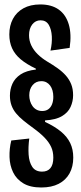

<svg xmlns="http://www.w3.org/2000/svg" viewBox="-20 -689 361 851"><path d="M163 142Q113.7 142 83.2 123.5Q52.7 105 38 74.5Q23.3 44 22.2 7.2Q21 -29.7 30 -66.3L109.7 -75Q104.7 -37.7 106.8 -4.2Q109 29.3 123 50.5Q137 71.7 166.7 71.7Q190.7 71.7 203.5 56.2Q216.3 40.7 216.3 9.7Q216.3 -17 206.7 -37.8Q197 -58.7 177.8 -78.7Q158.7 -98.7 128 -121Q103.3 -139 83.8 -154.8Q64.3 -170.7 51.2 -186.7Q38 -202.7 31 -221.8Q24 -241 24 -265Q24 -293.3 35 -317.8Q46 -342.3 71.3 -359.2Q96.7 -376 139 -380.7V-384.7Q97.7 -404.3 71.7 -426.2Q45.7 -448 33.5 -475.2Q21.3 -502.3 21.3 -536.3Q21.3 -575.3 37.2 -605.2Q53 -635 83.8 -652.2Q114.7 -669.3 158.7 -669.3Q208.3 -669.3 240.2 -646.7Q272 -624 284.8 -580.8Q297.7 -537.7 288.7 -476.7L203.7 -464.7Q211.3 -497 209.7 -527.8Q208 -558.7 196.2 -578.8Q184.3 -599 159.7 -599Q137.3 -599 123 -580.7Q108.7 -562.3 108.7 -533Q108.7 -509 118.7 -487.8Q128.7 -466.7 147 -448.7Q165.3 -430.7 189.7 -416Q214.7 -401.3 235.7 -386.3Q256.7 -371.3 271.8 -354.2Q287 -337 295.5 -315.8Q304 -294.7 304 -267Q304 -239.7 292.8 -215Q281.7 -190.3 254.5 -174.2Q227.3 -158 179.7 -155.3V-148.7Q223 -128.3 250.3 -105.7Q277.7 -83 291.2 -55Q304.7 -27 304.7 9.3Q304.7 49.7 288.2 79.5Q271.7 109.3 240.2 125.7Q208.7 142 163 142ZM167.3 -197Q183.3 -197 194 -204.7Q204.7 -212.3 210.5 -226.5Q216.3 -240.7 216.3 -260Q216.3 -275 212.7 -287.8Q209 -300.7 202.2 -309.8Q195.3 -319 185.5 -324.2Q175.7 -329.3 163 -329.3Q139 -329.3 124.3 -311.5Q109.7 -293.7 109.7 -266.7Q109.7 -254 113.3 -241.3Q117 -228.7 124.2 -218.7Q131.3 -208.7 142.2 -202.8Q153 -197 167.3 -197Z"/></svg>

Font: Bricolage Grotesque 96pt ExtraBold Condensed
Style: Regular
Weight: 800
Width: 3
Version: Version 1.001;gftools[0.9.33.dev8+g029e19f]